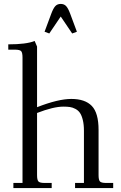

<svg xmlns="http://www.w3.org/2000/svg" viewBox="-20 -954 613 974"><path d="M22 -702.1V-729Q113.8 -729 155.8 -746.1L168 -717.8V-410.2Q274.9 -452.1 341.8 -452.1Q411.6 -452.1 445.8 -416.5Q480 -380.9 480 -294.9V-65.9Q480 -41 487.1 -33.4Q494.1 -25.9 519 -25.9H554.2V0H360.8V-25.9H405.8V-290Q405.8 -322.3 400.1 -345.2Q394.5 -368.2 385.7 -381.1Q377 -394 362.5 -401.6Q348.1 -409.2 334.5 -411.1Q320.8 -413.1 301.8 -413.1Q251 -413.1 168 -380.9V-65.9Q168 -41 175 -33.4Q182.1 -25.9 207 -25.9H242.2V0H47.9V-25.9H94.2V-662.1Q94.2 -687 87.2 -694.6Q80.1 -702.1 55.2 -702.1ZM206.1 -793 240.2 -884.8Q250.5 -912.1 260.7 -923.1Q271 -934.1 288.1 -934.1Q305.2 -934.1 315.4 -923.1Q325.7 -912.1 335.9 -884.8L370.1 -793L346.2 -784.2L288.1 -870.1L230 -784.2Z"/></svg>

Font: Dihjauti S
Style: Regular
Weight: 400
Designer: T. Christopher White
Version: Version 3.0.0